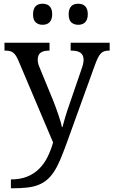

<svg xmlns="http://www.w3.org/2000/svg" viewBox="-20 -764 605 1024"><path d="M564.9 -536.1V-494.1H562Q547.4 -494.1 536.9 -491Q526.4 -487.8 517.8 -479Q509.3 -470.2 502 -455.1Q494.6 -439.9 485.8 -416L334 3.9Q316.4 52.2 300.8 88.9Q285.2 125.5 268.1 151.6Q251 177.7 230.7 194.8Q210.4 211.9 184.6 222.2Q158.7 232.4 125 236.3Q91.3 240.2 46.9 240.2H38.1V192.9Q88.9 192.9 125.5 177.7Q162.1 162.6 188.7 136.2Q215.3 109.9 233.2 74Q251 38.1 263.2 -3.9L78.1 -440.9Q71.3 -456.5 64.9 -466.6Q58.6 -476.6 50.5 -482.9Q42.5 -489.3 32 -491.7Q21.5 -494.1 6.8 -494.1H3.9V-536.1H244.1V-494.1H241.2Q210.9 -494.1 196 -482.4Q181.2 -470.7 181.2 -445.8Q181.2 -437.5 182.9 -429Q184.6 -420.4 189 -409.2L262.2 -231Q269 -213.9 276.6 -193.6Q284.2 -173.3 290.8 -153.6Q297.4 -133.8 302.7 -116.2Q308.1 -98.6 310.1 -85.9H313Q318.4 -107.9 327.9 -139.4Q337.4 -170.9 350.1 -207L417 -401.9Q421.4 -414.1 423.6 -425.3Q425.8 -436.5 425.8 -444.8Q425.8 -470.7 409.4 -482.4Q393.1 -494.1 359.9 -494.1H356.9V-536.1ZM156.2 -688Q156.2 -703.6 160.2 -714.4Q164.1 -725.1 170.9 -731.7Q177.7 -738.3 187 -741.2Q196.3 -744.1 207 -744.1Q217.8 -744.1 227.1 -741.2Q236.3 -738.3 243.4 -731.7Q250.5 -725.1 254.4 -714.4Q258.3 -703.6 258.3 -688Q258.3 -672.9 254.4 -662.1Q250.5 -651.4 243.4 -644.5Q236.3 -637.7 227.1 -634.8Q217.8 -631.8 207 -631.8Q185.1 -631.8 170.7 -644.5Q156.2 -657.2 156.2 -688ZM346.2 -688Q346.2 -703.6 350.1 -714.4Q354 -725.1 360.8 -731.7Q367.7 -738.3 377 -741.2Q386.2 -744.1 397 -744.1Q407.7 -744.1 417 -741.2Q426.3 -738.3 433.3 -731.7Q440.4 -725.1 444.3 -714.4Q448.2 -703.6 448.2 -688Q448.2 -672.9 444.3 -662.1Q440.4 -651.4 433.3 -644.5Q426.3 -637.7 417 -634.8Q407.7 -631.8 397 -631.8Q375 -631.8 360.6 -644.5Q346.2 -657.2 346.2 -688Z"/></svg>

Font: Sahl Naskh
Style: Regular
Weight: 400
Designer: Pascal Zoghbi
Version: Version 1.001